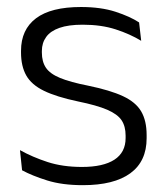

<svg xmlns="http://www.w3.org/2000/svg" viewBox="-20 -518 475 548"><path d="M216.5 10.5Q157.5 10.5 114.5 -3Q71.5 -16.5 43 -32L37 -89.5Q73 -69.5 116 -55.5Q159 -41.5 214 -41.5Q274.5 -41.5 306.5 -62.2Q338.5 -83 338.5 -124V-131Q338.5 -157.5 327 -174.8Q315.5 -192 286 -204.8Q256.5 -217.5 202.5 -228.5Q141 -241.5 105.5 -258.8Q70 -276 55 -302.5Q40 -329 40 -368V-373Q40 -433.5 82.8 -465.8Q125.5 -498 211 -498Q268 -498 309.5 -484.5Q351 -471 377 -454L383 -401.5Q351 -421 310 -434.2Q269 -447.5 216 -447.5Q175.5 -447.5 149.8 -438.5Q124 -429.5 111.8 -412.5Q99.5 -395.5 99.5 -372.5V-368Q99.5 -342 111 -324.8Q122.5 -307.5 151.5 -295.5Q180.5 -283.5 231.5 -273.5Q294.5 -260.5 331 -243.5Q367.5 -226.5 383 -200Q398.5 -173.5 398.5 -132.5V-123.5Q398.5 -57.5 352 -23.5Q305.5 10.5 216.5 10.5Z"/></svg>

Font: Anek Odia Medium Light
Style: Regular
Weight: 300
Version: Version 1.003